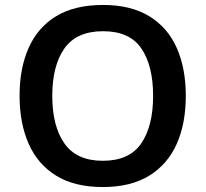

<svg xmlns="http://www.w3.org/2000/svg" viewBox="-20 -745 830 775"><path d="M730 -358Q730 -247 693.5 -164.5Q657 -82 582.5 -36Q508 10 395 10Q281 10 206.5 -36Q132 -82 95.5 -165Q59 -248 59 -359Q59 -469 95.5 -551.5Q132 -634 206.5 -679.5Q281 -725 396 -725Q508 -725 582.5 -679.5Q657 -634 693.5 -551.5Q730 -469 730 -358ZM191 -358Q191 -236 240 -166Q289 -96 395 -96Q502 -96 550 -166Q598 -236 598 -358Q598 -480 550.5 -549.5Q503 -619 396 -619Q289 -619 240 -549.5Q191 -480 191 -358Z"/></svg>

Font: Noto Sans New Tai Lue Semibold
Style: Regular
Weight: 400
Designer: Monotype Design Team
Foundry: Monotype Imaging Inc.
Version: Version 2.004; ttfautohint (v1.8.4.7-5d5b)